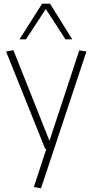

<svg xmlns="http://www.w3.org/2000/svg" viewBox="-20 -810 500 1044"><path d="M164 207 232 0H226L13 -530L53 -537L249 -44L411 -536L450 -530L203 214ZM86 -596 209 -790H252L373 -596H336L229 -761L121 -596Z"/></svg>

Font: Georama ExtraCondensed Thin ExtraLight
Style: Regular
Weight: 250
Version: Version 1.001